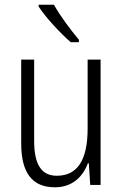

<svg xmlns="http://www.w3.org/2000/svg" viewBox="-20 -785 521 815"><path d="M209 -765H144V-757C173 -712 237 -643 280 -606H315V-616C281 -657 236 -716 209 -765ZM407 -532H352V-240C352 -104 308 -39 221 -39C158 -39 125 -84 125 -186V-532H70V-176C70 -55 114 10 213 10C287 10 332 -35 353 -92H357L363 0H407Z"/></svg>

Font: Noto Sans Myanmar Condensed Light
Style: Regular
Weight: 300
Width: 3
Designer: Monotype Design Team
Foundry: Monotype Imaging Inc.
Version: Version 2.107